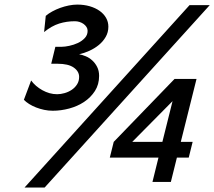

<svg xmlns="http://www.w3.org/2000/svg" viewBox="-20 -796 937 840"><path d="M558.6 -175.3H690.4L734.9 -353.5ZM897.5 -773.4 175.3 24.4H87.4L809.1 -773.4ZM250 -591.3Q263.7 -591.3 283.2 -595.5Q302.7 -599.6 320.6 -607.9Q338.4 -616.2 350.8 -629.4Q363.3 -642.6 363.3 -661.1Q363.3 -670.4 358.4 -678Q353.5 -685.5 345.7 -691.2Q337.9 -696.8 327.9 -700Q317.9 -703.1 307.6 -703.1Q271.5 -703.1 238.8 -692.9Q206.1 -682.6 172.9 -655.8L180.2 -726.6Q191.9 -736.8 208.5 -745.8Q225.1 -754.9 243.4 -761.5Q261.7 -768.1 281 -772Q300.3 -775.9 317.9 -775.9Q347.7 -775.9 372.8 -768.6Q397.9 -761.2 416 -748.3Q434.1 -735.4 444.1 -717.8Q454.1 -700.2 454.1 -679.2Q454.1 -654.8 442.6 -634.8Q431.2 -614.7 412.8 -599.6Q394.5 -584.5 371.6 -574Q348.6 -563.5 326.2 -558.6Q339.8 -556.2 355.2 -549.8Q370.6 -543.5 383.5 -531.7Q396.5 -520 405 -503.2Q413.6 -486.3 413.6 -463.9Q413.6 -426.3 395.3 -397.9Q377 -369.6 348.1 -350.3Q319.3 -331.1 283 -321.3Q246.6 -311.5 210.9 -311.5Q191.9 -311.5 173.3 -315.4Q154.8 -319.3 137.9 -325.9Q121.1 -332.5 107.4 -341.1Q93.8 -349.6 84.5 -359.4L116.2 -443.8Q125.5 -431.2 137.9 -420.4Q150.4 -409.7 165.3 -401.4Q180.2 -393.1 196.5 -388.4Q212.9 -383.8 230 -383.8Q245.6 -383.8 262.7 -388.7Q279.8 -393.6 293.9 -403.1Q308.1 -412.6 317.1 -426.8Q326.2 -440.9 326.2 -459.5Q326.2 -483.9 302.5 -500.5Q278.8 -517.1 231.9 -517.1H204.1L222.2 -591.3ZM753.9 -106.4 727.5 0H647L673.3 -106.4H460.4L477.5 -175.3L743.7 -450.7H839.8L771 -175.3H822.8L805.7 -106.4Z"/></svg>

Font: Andika New Basic
Style: Bold Italic
Weight: 700
Italic angle: -14°
Designer: Victor Gaultney, Annie Olsen, Pablo Ugerman
Foundry: SIL International
Version: Version 5.500